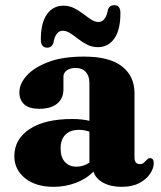

<svg xmlns="http://www.w3.org/2000/svg" viewBox="-20 -710 622 743"><path d="M35.5 -105.5Q35.5 -171.5 94.5 -210.5Q153.5 -249.5 259.5 -249.5Q297 -249.5 326 -242.5V-389Q326 -416 312 -431.5Q298 -447 272.5 -447Q251.5 -447 238.5 -437.5Q225.5 -428 225.5 -414V-364.5Q225.5 -328.5 201 -308.8Q176.5 -289 132 -289Q93 -289 74 -306Q55 -323 55 -353Q55 -385.5 83 -417Q111 -448.5 166.5 -469.8Q222 -491 305 -491Q404 -491 452.2 -453Q500.5 -415 500.5 -349.5V-100Q500.5 -75 521.5 -75Q531 -75 536.2 -80Q541.5 -85 546 -89.5Q549 -93 552.5 -95.5Q556 -98 560.5 -98Q575 -98 575 -78.5Q575 -59 561 -37.8Q547 -16.5 519.5 -1.8Q492 13 451 13Q408.5 13 379.2 -3Q350 -19 341.5 -46Q314 -17.5 273 -2.2Q232 13 187 13Q119 13 77.2 -20.2Q35.5 -53.5 35.5 -105.5ZM214.5 -136Q214.5 -101 231.5 -83Q248.5 -65 275.5 -65Q302.5 -65 326 -80.5V-200.5Q306.5 -207.5 285 -207.5Q252 -207.5 233.2 -188.8Q214.5 -170 214.5 -136ZM359 -527.5Q336.5 -527.5 317.8 -537Q299 -546.5 282.8 -559.2Q266.5 -572 251.8 -581.5Q237 -591 223 -591Q194.5 -591 186.5 -543Q180 -525.5 162.5 -525.5Q138 -525.5 138 -557.5Q138 -621.5 161.8 -654.8Q185.5 -688 225.5 -688Q248 -688 266.8 -678.5Q285.5 -669 301.8 -656.5Q318 -644 332.5 -634.5Q347 -625 361 -625Q389.5 -625 398 -673.5Q404 -690 422.5 -690Q446 -690 446 -659Q446 -594.5 422.5 -561Q399 -527.5 359 -527.5Z"/></svg>

Font: Fraunces 9pt
Style: Bold
Weight: 700
Version: Version 1.000;[b76b70a41]